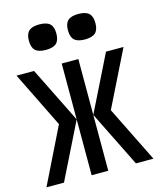

<svg xmlns="http://www.w3.org/2000/svg" viewBox="-124 -939 849 1026"><g transform="rotate(-15 300.0 -425.5)"><path d="M346 -309 499 -618H596L443 -309ZM4 0 156 -309H254L101 0ZM156 -309 4 -618H101L254 -309ZM254 0V-618H346V0ZM499 0 346 -309H443L596 0ZM408 -710Q368 -710 350 -726.5Q332 -743 332 -781Q332 -818 350 -834.5Q368 -851 408 -851Q448 -851 466 -834.5Q484 -818 484 -781Q484 -743 466 -726.5Q448 -710 408 -710ZM192 -710Q152 -710 134 -726.5Q116 -743 116 -781Q116 -818 134 -834.5Q152 -851 192 -851Q232 -851 250 -834.5Q268 -818 268 -781Q268 -743 250 -726.5Q232 -710 192 -710Z"/></g></svg>

Font: Victor Mono SemiBold
Style: Regular
Weight: 600
Monospace: yes
Designer: Rune Bjørnerås
Version: Version 1.561;gftools[0.9.30]